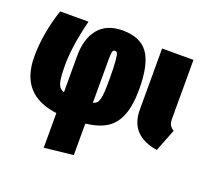

<svg xmlns="http://www.w3.org/2000/svg" viewBox="-132 -710 1164 1093"><g transform="rotate(20 450.0 -163.5)"><path d="M634.8 -271Q634.8 -172.4 610.4 -111.6Q585.9 -50.8 538.8 -21.5Q491.7 7.8 413.1 17.1V208L237.8 227.1V17.1Q9.8 -11.2 9.8 -241.2Q9.8 -382.3 60.1 -534.2H231.9Q190.9 -372.6 190.9 -255.9Q190.9 -180.2 200 -149.2Q209 -118.2 237.8 -108.9V-329.1Q237.8 -433.6 287.1 -493.9Q336.4 -554.2 434.1 -554.2Q540 -554.2 587.4 -488.3Q634.8 -422.4 634.8 -271ZM413.1 -108.9Q427.2 -112.8 435.1 -120.4Q442.9 -127.9 448 -146.5Q453.1 -165 454.6 -192.6Q456.1 -220.2 456.1 -269Q456.1 -339.8 452.9 -376Q449.7 -412.1 445.1 -421.1Q440.4 -430.2 431.2 -430.2Q419.9 -430.2 416.5 -418Q413.1 -405.8 413.1 -367.2Z M867.7 -534.2V-176.8Q867.7 -153.3 875 -140.1Q882.3 -127 899.9 -116.2L846.7 19Q677.7 -7.8 677.7 -163.1V-534.2Z"/></g></svg>

Font: Fira Sans Compressed Heavy
Style: Regular
Weight: 900
Width: 1
Designer: Carrois Corporate & Edenspiekermann AG
Foundry: Carrois Corporate GbR & Edenspiekermann AG
Version: Version 4.203;PS 004.203;hotconv 1.0.88;makeotf.lib2.5.64775